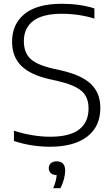

<svg xmlns="http://www.w3.org/2000/svg" viewBox="-20 -769 596 1018"><path d="M244.5 9Q198.5 9 149.2 1.5Q100 -6 54 -21.5V-76Q104.5 -59.5 153.8 -51.8Q203 -44 246 -44Q349 -44 399.2 -82.2Q449.5 -120.5 449.5 -194Q449.5 -256 410.8 -288Q372 -320 282 -340.5L243.5 -349Q141 -372 92.5 -420.2Q44 -468.5 44 -548Q44 -641 110.2 -695Q176.5 -749 308.5 -749Q402.5 -749 480.5 -724.5V-670.5Q398 -696 308 -696Q205.5 -696 156 -658Q106.5 -620 106.5 -551Q106.5 -490.5 141.2 -457.5Q176 -424.5 262 -405L300.5 -396.5Q412 -371.5 462 -323.8Q512 -276 512 -197Q512 -98 442.2 -44.5Q372.5 9 244.5 9ZM262 229Q271 208 275.2 191.2Q279.5 174.5 280.5 159.5Q260.5 159 249.5 149Q238.5 139 238.5 122.5Q238.5 106.5 249.5 96.5Q260.5 86.5 280.5 86.5Q325.5 86.5 325.5 136Q325.5 155.5 319 180.8Q312.5 206 300 229Z"/></svg>

Font: Encode Sans SemiExpanded SemiExpanded Light
Style: Regular
Weight: 300
Width: 6
Designer: Multiple Designers
Foundry: Impallari Type
Version: Version 3.000; ttfautohint (v1.8.3) -l 8 -r 50 -G 200 -x 14 